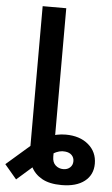

<svg xmlns="http://www.w3.org/2000/svg" viewBox="-124 -768 593 1013"><g transform="rotate(5 172.0 -262.0)"><path d="M241.2 204.1Q176.8 204.1 137 181.6Q97.2 159.2 78.6 120.6Q60.1 82 60.1 34.2V-109.9H185.1V59.1Q185.1 88.9 202.1 104.2Q219.2 119.6 243.2 119.6Q265.1 119.6 279.1 106.7Q293 93.8 293 73.2Q293 54.7 280.8 41.7Q268.6 28.8 245.6 26.4Q229.5 24.4 213.9 28.6Q198.2 32.7 181.2 43Q164.1 53.2 142.1 70.3L0 195.3L-63.5 120.1L67.4 6.3Q102.5 -24.9 147.9 -43.9Q193.4 -63 240.7 -63Q315.4 -63 361.1 -24.2Q406.7 14.6 406.7 76.7Q406.7 135.7 363 169.9Q319.3 204.1 241.2 204.1ZM185.1 -727.5V0H60.1V-727.5Z"/></g></svg>

Font: Inter 24pt SemiBold
Style: Regular
Weight: 600
Designer: Rasmus Andersson
Foundry: rsms
Version: Version 4.001;git-66647c0bb